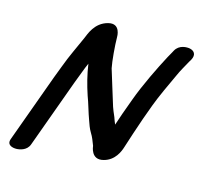

<svg xmlns="http://www.w3.org/2000/svg" viewBox="-103 -761 977 931"><g transform="rotate(15 385.5 -295.5)"><path d="M287.1 -431.3C294.6 -379 307.3 -329.9 324.1 -279.6C335.2 -251.9 349.4 -199 361.7 -166.7C368.1 -149.2 373.7 -130.3 385.8 -110.6C397.3 -92.4 402.9 -75.7 412.1 -52.5C412.5 -50.8 417.6 17.4 479.8 0.5C533.9 -13.3 553.1 -63.3 559.7 -84.5C568 -111.1 601.2 -212.2 611.7 -241L639.4 -317C654.5 -358.6 694.7 -445.9 712.9 -483.9C728.5 -518.9 737.7 -531.8 756.7 -567.3L763.5 -578.3C780.8 -609.6 763.8 -625.8 742.7 -629.9C729.3 -632.4 689.1 -633.8 670.6 -599.1L665.1 -588.8C660.3 -581 654.4 -570.6 649.9 -561.8C616.2 -498.5 567.5 -399.7 537.4 -317L509.7 -241C504.8 -227.5 497.4 -205.6 488.8 -179.5C486.4 -184.5 483.8 -191 481.9 -196.3C473 -224.2 468.5 -227.1 457 -259.9C439.8 -317.2 419.5 -379.4 401.8 -439C394.8 -472.9 388.3 -549.1 388 -592.1C388 -592.1 390.6 -662 328.6 -646.2C263.8 -629.5 245.5 -567.8 235.8 -545.9C213.4 -494.4 187.7 -444.1 165.3 -382.7C158.5 -365.7 150.6 -345 143.3 -325L18.1 19C6 52.3 38.7 58 54.9 58C71.1 58 108 52.3 120.1 19L245.3 -325C252.4 -344.5 258.8 -361.2 266.9 -381.6C273.9 -400.9 280.1 -415.6 287.1 -431.3Z"/></g></svg>

Font: Take Off
Style: Hosehead
Weight: 400
Foundry: Cannot Into Space Fonts
Version: Version 0.89